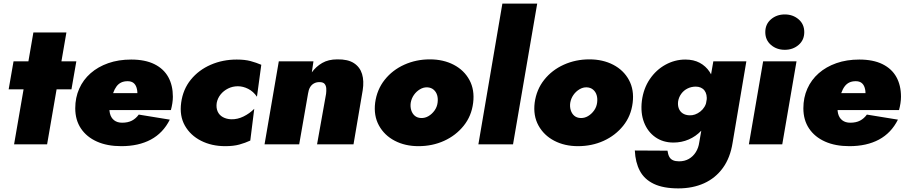

<svg xmlns="http://www.w3.org/2000/svg" viewBox="-20 -800 5020 1064"><path d="M55 -460 28 -305H376L403 -460ZM165 -620 58 0H241L348 -620Z M652 10Q748 10 816 -26.5Q884 -63 921 -137L749 -165Q733 -143 711 -131.5Q689 -120 657 -120Q630 -120 612.5 -133.5Q595 -147 589 -172Q583 -197 591 -230Q599 -262 607 -284.5Q615 -307 626 -321.5Q637 -336 652 -343Q667 -350 687 -350Q707 -350 719 -341Q731 -332 736.5 -315Q742 -298 742 -274Q742 -267 738 -257Q734 -247 728 -238L766 -284H490V-190H927Q932 -208 935 -227.5Q938 -247 938 -264Q938 -327 912.5 -373Q887 -419 835.5 -444.5Q784 -470 707 -470Q637 -470 580 -450Q523 -430 482 -394Q441 -358 419 -308.5Q397 -259 397 -200Q397 -135 428.5 -88Q460 -41 517 -15.5Q574 10 652 10Z M1181 -230Q1186 -256 1202.5 -276.5Q1219 -297 1244 -309.5Q1269 -322 1298 -322Q1327 -322 1355.5 -307.5Q1384 -293 1404 -264L1428 -441Q1400 -453 1368.5 -461.5Q1337 -470 1292 -470Q1214 -470 1147.5 -441Q1081 -412 1037.5 -358.5Q994 -305 984 -231Q974 -158 1004.5 -104Q1035 -50 1094 -20Q1153 10 1228 10Q1274 10 1306.5 1Q1339 -8 1367 -21L1389 -197Q1363 -171 1329.5 -154.5Q1296 -138 1261 -139Q1235 -140 1215 -151Q1195 -162 1186 -182.5Q1177 -203 1181 -230Z M1787 -280 1737 0H1939L1990 -300Q1998 -351 1986.5 -389.5Q1975 -428 1941.5 -450Q1908 -472 1849 -471Q1800 -471 1765.5 -451Q1731 -431 1708 -399L1717 -460H1525L1446 0H1638L1687 -281Q1690 -302 1698 -316Q1706 -330 1719.5 -337.5Q1733 -345 1750 -345Q1771 -345 1779 -335Q1787 -325 1788 -310.5Q1789 -296 1787 -280Z M2059 -231Q2050 -159 2080 -104.5Q2110 -50 2167.5 -20Q2225 10 2299 10Q2376 10 2441 -19.5Q2506 -49 2549.5 -103Q2593 -157 2602 -230Q2611 -302 2581.5 -356.5Q2552 -411 2494.5 -441Q2437 -471 2362 -471Q2286 -471 2220.5 -441.5Q2155 -412 2112 -358Q2069 -304 2059 -231ZM2256 -230Q2260 -254 2273.5 -273.5Q2287 -293 2307 -305Q2327 -317 2348 -316Q2369 -315 2383 -303Q2397 -291 2402.5 -272.5Q2408 -254 2405 -231Q2402 -207 2388 -187.5Q2374 -168 2354.5 -156.5Q2335 -145 2313 -146Q2292 -147 2278.5 -158.5Q2265 -170 2259 -189Q2253 -208 2256 -230Z M2764 -780 2631 0H2823L2957 -780Z M2943 -231Q2934 -159 2964 -104.5Q2994 -50 3051.5 -20Q3109 10 3183 10Q3260 10 3325 -19.5Q3390 -49 3433.5 -103Q3477 -157 3486 -230Q3495 -302 3465.5 -356.5Q3436 -411 3378.5 -441Q3321 -471 3246 -471Q3170 -471 3104.5 -441.5Q3039 -412 2996 -358Q2953 -304 2943 -231ZM3140 -230Q3144 -254 3157.5 -273.5Q3171 -293 3191 -305Q3211 -317 3232 -316Q3253 -315 3267 -303Q3281 -291 3286.5 -272.5Q3292 -254 3289 -231Q3286 -207 3272 -187.5Q3258 -168 3238.5 -156.5Q3219 -145 3197 -146Q3176 -147 3162.5 -158.5Q3149 -170 3143 -189Q3137 -208 3140 -230Z M3498 34Q3501 100 3526 147Q3551 194 3603.5 219Q3656 244 3739 244Q3819 244 3882 215.5Q3945 187 3986 130.5Q4027 74 4040 -10L4116 -460H3933L3855 -11Q3851 19 3836 43Q3821 67 3797.5 80.5Q3774 94 3743 94Q3723 94 3709.5 88Q3696 82 3689 69Q3682 56 3679 35ZM3537 -241Q3529 -174 3549 -122Q3569 -70 3611.5 -40Q3654 -10 3712 -10Q3757 -10 3796.5 -27Q3836 -44 3866 -75.5Q3896 -107 3916 -149Q3936 -191 3942 -240Q3948 -288 3940.5 -329.5Q3933 -371 3912 -402.5Q3891 -434 3857.5 -452Q3824 -470 3778 -470Q3720 -470 3668 -441.5Q3616 -413 3581 -361.5Q3546 -310 3537 -241ZM3738 -239Q3742 -262 3755.5 -280.5Q3769 -299 3790 -309.5Q3811 -320 3836 -320Q3851 -320 3863.5 -314.5Q3876 -309 3884 -298.5Q3892 -288 3895 -273.5Q3898 -259 3896 -241Q3893 -223 3884 -208Q3875 -193 3861 -182Q3847 -171 3831.5 -165.5Q3816 -160 3800 -161Q3778 -162 3763 -172Q3748 -182 3741.5 -199.5Q3735 -217 3738 -239Z M4221 -622Q4221 -578 4252.5 -551Q4284 -524 4329 -524Q4374 -524 4405.5 -551Q4437 -578 4437 -622Q4437 -666 4405.5 -693Q4374 -720 4329 -720Q4284 -720 4252.5 -693Q4221 -666 4221 -622ZM4209 -460 4130 0H4315L4394 -460Z M4687 10Q4783 10 4851 -26.5Q4919 -63 4956 -137L4784 -165Q4768 -143 4746 -131.5Q4724 -120 4692 -120Q4665 -120 4647.5 -133.5Q4630 -147 4624 -172Q4618 -197 4626 -230Q4634 -262 4642 -284.5Q4650 -307 4661 -321.5Q4672 -336 4687 -343Q4702 -350 4722 -350Q4742 -350 4754 -341Q4766 -332 4771.5 -315Q4777 -298 4777 -274Q4777 -267 4773 -257Q4769 -247 4763 -238L4801 -284H4525V-190H4962Q4967 -208 4970 -227.5Q4973 -247 4973 -264Q4973 -327 4947.5 -373Q4922 -419 4870.5 -444.5Q4819 -470 4742 -470Q4672 -470 4615 -450Q4558 -430 4517 -394Q4476 -358 4454 -308.5Q4432 -259 4432 -200Q4432 -135 4463.5 -88Q4495 -41 4552 -15.5Q4609 10 4687 10Z"/></svg>

Font: Jost Black
Style: Italic
Weight: 900
Italic angle: -5°
Version: Version 3.710